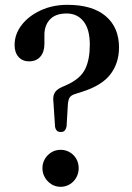

<svg xmlns="http://www.w3.org/2000/svg" viewBox="-20 -746 534 776"><path d="M196 -332.5 202.5 -234Q204.5 -223 210 -217.8Q215.5 -212.5 226 -212.5Q235.5 -212.5 240.8 -217.5Q246 -222.5 249 -234.5L254.5 -327Q256.5 -344.5 262.2 -352.8Q268 -361 282 -365.5L313 -375.5Q392 -400.5 426.5 -446Q461 -491.5 461 -554Q461 -635.5 407 -681Q353 -726.5 253 -726.5Q192.5 -726.5 143.8 -703.8Q95 -681 67 -644.2Q39 -607.5 39 -564Q39 -533.5 55 -515.8Q71 -498 97.5 -498Q126.5 -498 143 -517Q159.5 -536 159.5 -569V-605Q159.5 -643.5 182 -667.5Q204.5 -691.5 249.5 -691.5Q292 -691.5 317.5 -659.8Q343 -628 343 -565Q343 -506.5 324.8 -468.2Q306.5 -430 256.5 -406L229 -393.5Q207 -383.5 200 -369.2Q193 -355 196 -332.5ZM225 9Q204.5 9 188 -1.2Q171.5 -11.5 161.5 -28.8Q151.5 -46 151.5 -66Q151.5 -87 161.5 -103.8Q171.5 -120.5 188 -130.5Q204.5 -140.5 225 -140.5Q245.5 -140.5 262.2 -130.5Q279 -120.5 288.5 -103.8Q298 -87 298 -66Q298 -46 288.5 -28.8Q279 -11.5 262.2 -1.2Q245.5 9 225 9Z"/></svg>

Font: Fraunces 18pt
Style: Regular
Weight: 400
Version: Version 1.000;[b76b70a41]